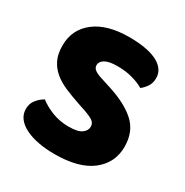

<svg xmlns="http://www.w3.org/2000/svg" viewBox="-150 -745 851 884"><g transform="rotate(30 275.5 -303.5)"><path d="M237 -241Q193 -256 157 -271.5Q121 -287 95 -309Q69 -331 54.5 -361.5Q40 -392 40 -436Q40 -521 105.5 -572Q171 -623 289 -623Q332 -623 369 -617Q406 -611 432.5 -598.5Q459 -586 474 -566.5Q489 -547 489 -521Q489 -495 477 -476.5Q465 -458 448 -445Q426 -459 389 -469.5Q352 -480 308 -480Q263 -480 242 -467.5Q221 -455 221 -436Q221 -421 234 -411.5Q247 -402 273 -394L326 -377Q420 -347 470.5 -300.5Q521 -254 521 -174Q521 -89 454 -36.5Q387 16 257 16Q211 16 171.5 8.5Q132 1 102.5 -13.5Q73 -28 56.5 -49.5Q40 -71 40 -99Q40 -128 57 -148.5Q74 -169 94 -180Q122 -158 162.5 -142Q203 -126 251 -126Q300 -126 320 -141Q340 -156 340 -176Q340 -196 324 -206.5Q308 -217 279 -227Z"/></g></svg>

Font: Baloo Chettan
Style: Regular
Weight: 400
Designer: Maithili Shingre and Ek Type
Foundry: Ek Type
Version: Version 1.443;PS 1.000;hotconv 16.6.51;makeotf.lib2.5.65220;